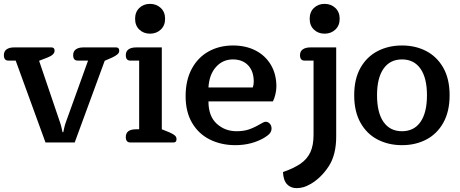

<svg xmlns="http://www.w3.org/2000/svg" viewBox="-22 -736 2376 992"><path d="M59 -423H21Q-2 -423 -2 -451Q-2 -471 12 -481Q26 -491 50 -491H244Q260 -491 260 -474Q260 -453 224 -439L180 -422L289 -101Q293 -90 296.5 -74Q300 -58 301 -53H305Q306 -58 309.5 -74Q313 -90 317 -101L433 -423H379Q356 -423 356 -451Q356 -471 370 -481Q384 -491 408 -491H578Q594 -491 594 -474Q594 -463 584.5 -455Q575 -447 558 -439L519 -422L364 0H213Z M676 -639Q676 -674 698 -695Q720 -716 753 -716Q786 -716 808.5 -695Q831 -674 831 -639Q831 -604 808.5 -583Q786 -562 753 -562Q720 -562 698 -583Q676 -604 676 -639ZM628 -28Q628 -68 681 -68H697V-423H651Q628 -423 628 -451Q628 -471 642 -481Q656 -491 681 -491H814V-68L854 -52Q874 -43 882 -35.5Q890 -28 890 -17Q890 0 875 0H651Q628 0 628 -28Z M937 -239Q937 -321 968.5 -380Q1000 -439 1055.5 -470Q1111 -501 1182 -501Q1248 -501 1298.5 -475Q1349 -449 1377.5 -401Q1406 -353 1406 -289Q1406 -271 1401 -249Q1396 -227 1388 -212H1055Q1055 -136 1097.5 -97Q1140 -58 1200 -58Q1235 -58 1261.5 -66.5Q1288 -75 1321 -94Q1325 -96 1334.5 -101.5Q1344 -107 1350 -107Q1363 -107 1372 -97Q1381 -87 1381 -72Q1381 -58 1372 -47Q1363 -36 1343 -24Q1277 14 1194 14Q1121 14 1062.5 -15Q1004 -44 970.5 -101Q937 -158 937 -239ZM1284 -284Q1289 -297 1289 -314Q1289 -368 1260 -398.5Q1231 -429 1181 -429Q1129 -429 1094 -390Q1059 -351 1055 -284Z M1578 -639Q1578 -674 1600 -695Q1622 -716 1655 -716Q1688 -716 1710.5 -695Q1733 -674 1733 -639Q1733 -604 1710.5 -583Q1688 -562 1655 -562Q1622 -562 1600 -583Q1578 -604 1578 -639ZM1440 153Q1497 133 1531 109.5Q1565 86 1581.5 50.5Q1598 15 1598 -39V-423H1551Q1528 -423 1528 -451Q1528 -471 1542.5 -481Q1557 -491 1581 -491H1715V-30Q1715 64 1676.5 123Q1638 182 1584 214Q1563 226 1546 231Q1529 236 1510 236Q1480 236 1461 216Q1442 196 1440 153Z M1808 -244Q1808 -328 1840.5 -385.5Q1873 -443 1929 -472Q1985 -501 2055 -501Q2125 -501 2180.5 -472Q2236 -443 2268.5 -385.5Q2301 -328 2301 -244Q2301 -160 2268.5 -102Q2236 -44 2180.5 -15Q2125 14 2055 14Q1985 14 1929 -15Q1873 -44 1840.5 -102Q1808 -160 1808 -244ZM2184 -244Q2184 -333 2150.5 -381Q2117 -429 2055 -429Q1993 -429 1959.5 -381Q1926 -333 1926 -244Q1926 -154 1959.5 -106Q1993 -58 2055 -58Q2117 -58 2150.5 -106Q2184 -154 2184 -244Z"/></svg>

Font: MaitreeSemiBold
Style: Regular
Weight: 600
Designer: CadsonDemak Team
Foundry: CadsonDemak
Version: Version 1.000